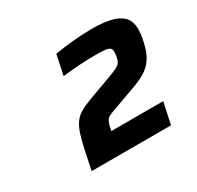

<svg xmlns="http://www.w3.org/2000/svg" viewBox="-95 -912 614 599"><g transform="rotate(-30 212.0 -612.0)"><path d="M76.8 -420 89.8 -482.2Q96.9 -516.5 103.9 -538.2Q110.9 -559.9 120.4 -573.9Q129.9 -587.9 145.1 -597.2Q160.2 -606.4 183.7 -615.2L267.7 -645.9Q290.3 -654.3 301 -659.6Q311.7 -664.9 315.8 -671.1Q319.9 -677.3 322 -688.5Q323.6 -695.5 323.9 -701.1Q324.1 -706.8 324.1 -708.2Q324.1 -718 317.6 -721.9Q311 -725.8 297.9 -726.8Q284.7 -727.8 263.7 -727.8Q245.2 -727.8 213.7 -726.1Q182.2 -724.4 149.3 -720.4L164.3 -792Q193.5 -797.4 231.3 -800.9Q269.1 -804.3 299.9 -804.3Q336.7 -804.3 364.7 -798.1Q392.7 -791.8 408.5 -776.2Q424.3 -760.7 424.3 -730.4Q424.3 -723.4 423.5 -714.5Q422.7 -705.7 419.6 -692.2Q413.6 -661.1 402.3 -640.7Q391 -620.2 372.7 -607.1Q354.4 -593.9 326 -583.4L225.8 -547Q210.4 -541.6 205.3 -535.5Q200.2 -529.5 195.6 -512.9L192.5 -497.5H379.3L362.7 -420Z"/></g></svg>

Font: Saira Thin
Style: Italic
Weight: 100
Italic angle: -12°
Designer: Hector Gatti with collaboration of the Omnibus-Type team
Foundry: Omnibus-Type
Version: Version 1.101